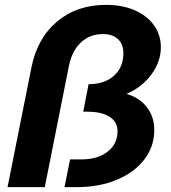

<svg xmlns="http://www.w3.org/2000/svg" viewBox="-20 -769 703 789"><path d="M641 -575Q641 -516 602.5 -463.5Q564 -411 500 -383Q553 -368 583.5 -328.5Q614 -289 614 -235Q614 -167 573 -113.5Q532 -60 459.5 -30Q387 0 295 0H245L268 -114H315Q382 -114 422.5 -146Q463 -178 463 -230Q463 -268 430.5 -289Q398 -310 339 -310H322L344 -423Q409 -423 448 -457.5Q487 -492 487 -551Q487 -588 464.5 -608.5Q442 -629 403 -629Q350 -629 313.5 -595.5Q277 -562 264 -502L164 0H11L109 -491Q133 -612 214.5 -680.5Q296 -749 416 -749Q482 -749 533 -727Q584 -705 612.5 -665.5Q641 -626 641 -575Z"/></svg>

Font: Gontserrat SemiBold
Style: Italic
Weight: 600
Italic angle: -11.3°
Designer: Julieta Ulanovsky
Foundry: Julieta Ulanovsky
Version: Version 6.001